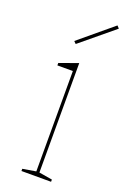

<svg xmlns="http://www.w3.org/2000/svg" viewBox="-141 -768 537 816"><g transform="rotate(20 127.0 -360.5)"><path d="M70 0V-10L130 -20V-474H60V-485L144 -515V-20L204 -10V0ZM102 -586 92 -596 242 -721 252 -710Z"/></g></svg>

Font: Kalnia Thin Thin
Style: Regular
Weight: 250
Version: Version 1.105